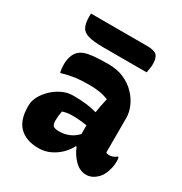

<svg xmlns="http://www.w3.org/2000/svg" viewBox="-173 -860 945 997"><g transform="rotate(30 300.0 -361.0)"><path d="M515 -354V-147Q522 -142 534 -142Q544 -142 555 -145.5Q566 -149 576 -158H582Q584 -151 584.5 -146Q585 -141 585 -133Q585 -103 574.5 -72.5Q564 -42 547 -25Q530 -8 513.5 -1Q497 6 482 6Q442 6 411.5 -25.5Q381 -57 366 -96H361Q349 -70 324.5 -45.5Q300 -21 267.5 -5.5Q235 10 198 10Q124 10 83.5 -29.5Q43 -69 43 -150V-158Q43 -184 57.5 -211.5Q72 -239 97 -263Q122 -287 153.5 -302Q185 -317 219 -317Q306 -317 362 -300Q367 -336 379 -388Q350 -399 323 -403Q296 -407 261 -407Q215 -407 181 -402.5Q147 -398 106 -386H100Q95 -408 95 -435Q95 -458 102 -480Q109 -502 123 -516Q135 -528 154.5 -535.5Q174 -543 208 -546.5Q242 -550 297 -550Q349 -550 389.5 -532Q430 -514 458 -484.5Q486 -455 500.5 -421Q515 -387 515 -354ZM203 -159Q203 -135 212 -127Q221 -119 251 -119Q276 -119 303.5 -129.5Q331 -140 355 -165V-218Q306 -225 266 -225Q235 -225 209 -216Q203 -186 203 -161ZM85 -732H422Q464 -732 479.5 -717.5Q495 -703 495 -665Q495 -651 492.5 -637Q490 -623 488 -612H231Q170 -612 138.5 -621Q107 -630 96 -652.5Q85 -675 85 -713Z"/></g></svg>

Font: Recursive Sn Csl St XBd
Style: Regular
Weight: 800
Version: Version 1.085;hotconv 1.1.0;makeotfexe 2.6.0; ttfautohint (v